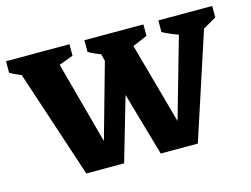

<svg xmlns="http://www.w3.org/2000/svg" viewBox="-86 -665 1041 795"><g transform="rotate(-15 435.0 -267.5)"><path d="M194 0 41 -463Q17 -472 -7 -485V-535H265V-486L204 -463L299 -111L389 -431L381 -461Q353 -471 329 -485V-535H582V-486L519 -459L615 -112L713 -456Q678 -468 646 -485V-535H877V-486L820 -453L672 0H513L435 -272L356 0Z"/></g></svg>

Font: Piazzolla SC
Style: Bold
Weight: 700
Designer: Juan Pablo del Peral
Foundry: Huerta Tipografica
Version: Version 1.330